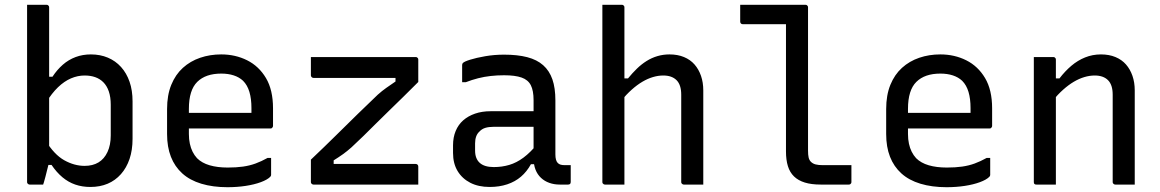

<svg xmlns="http://www.w3.org/2000/svg" viewBox="-20 -770 4840 801"><path d="M160 0Q152 0 142 0Q132 0 122 0Q112 0 104 0Q101 0 98.5 -1.5Q96 -3 94.5 -5Q93 -7 93 -11Q93 -89 93 -166Q93 -243 93 -320.5Q93 -398 93 -475Q93 -552 93 -630Q93 -660 93 -690.5Q93 -721 93 -750Q104 -750 114 -750Q124 -750 134 -750Q144 -750 154 -750Q164 -750 174 -750Q178 -750 180 -748.5Q182 -747 183.5 -745Q185 -743 185 -739Q185 -658 185 -577.5Q185 -497 185 -416.5Q185 -336 185 -255.5Q185 -175 185 -94Q185 -94 182.5 -84Q180 -74 176.5 -60.5Q173 -47 169.5 -32.5Q166 -18 163 -9Q160 0 160 0ZM162 -82 170 -184Q206 -125 248 -101.5Q290 -78 333 -78Q367 -78 391 -92.5Q415 -107 428.5 -136Q442 -165 442 -205V-333Q442 -365 434 -388.5Q426 -412 411 -427Q397 -441 377.5 -448Q358 -455 333 -455Q304 -455 276 -443Q248 -431 222 -406Q196 -381 172 -342V-450H199Q218 -479 242 -500Q266 -521 295.5 -532Q325 -543 359 -543Q398 -543 430 -529.5Q462 -516 485 -490.5Q508 -465 520.5 -429Q533 -393 533 -347V-191Q533 -144 520.5 -107Q508 -70 484.5 -43.5Q461 -17 429 -3.5Q397 10 357 10Q323 10 294 0Q265 -10 240.5 -30.5Q216 -51 195 -82Z M903 -543Q962 -543 1011 -518.5Q1060 -494 1089.5 -444.5Q1119 -395 1119 -318V-245Q1119 -242 1117.5 -239.5Q1116 -237 1114 -235.5Q1112 -234 1108 -234H849Q832 -234 815 -234Q798 -234 782 -234H752L739 -299H1029Q1029 -304 1029 -309Q1029 -314 1029 -319Q1029 -358 1020.5 -386.5Q1012 -415 994 -433Q978 -448 955 -455.5Q932 -463 903 -463Q838 -463 803 -428.5Q768 -394 768 -316V-211Q768 -189 772 -170.5Q776 -152 783.5 -137Q791 -122 802 -110Q822 -90 854.5 -80.5Q887 -71 930 -71Q966 -71 994 -75Q1022 -79 1046.5 -88Q1071 -97 1096 -111H1111Q1111 -93 1111 -75Q1111 -57 1111 -40Q1111 -38 1110 -36Q1109 -34 1107 -32Q1095 -20 1068 -10Q1041 0 1005 5.5Q969 11 929 11Q868 11 820 -3.5Q772 -18 740.5 -46.5Q709 -75 693 -116Q677 -157 677 -211V-315Q677 -373 694.5 -416Q712 -459 743 -487Q774 -515 815 -529Q856 -543 903 -543Z M1277 -532H1714Q1718 -532 1720 -530.5Q1722 -529 1723.5 -527Q1725 -525 1725 -521V-428Q1692 -395 1661.5 -365Q1631 -335 1602.5 -307.5Q1574 -280 1548 -254Q1522 -228 1496.5 -203Q1471 -178 1446 -155Q1428 -139 1410.5 -126.5Q1393 -114 1372 -101V-86Q1400 -86 1428 -86Q1456 -86 1484 -86H1714Q1719 -86 1722 -83Q1725 -80 1725 -75Q1725 -57 1725 -38Q1725 -19 1725 0H1288Q1285 0 1282.5 -1.5Q1280 -3 1278.5 -5Q1277 -7 1277 -11V-104Q1334 -158 1382 -205.5Q1430 -253 1473 -295Q1516 -337 1556 -375Q1574 -391 1591 -403Q1608 -415 1630 -430V-445Q1601 -445 1572 -445Q1543 -445 1514 -445H1288Q1285 -445 1282.5 -446.5Q1280 -448 1278.5 -450.5Q1277 -453 1277 -456Q1277 -475 1277 -494Q1277 -513 1277 -532Z M2297 -351Q2297 -323 2297 -295Q2297 -267 2297 -238.5Q2297 -210 2297 -182Q2297 -154 2297 -126Q2297 -113 2299.5 -104Q2302 -95 2307 -90Q2312 -85 2319 -83Q2326 -81 2336 -81Q2338 -81 2340.5 -81Q2343 -81 2346 -81H2361Q2361 -63 2361 -46Q2361 -29 2361 -11Q2361 -5 2358 -2.5Q2355 0 2350 0Q2345 0 2334.5 0Q2324 0 2315 0Q2292 0 2272 -7Q2252 -14 2237 -28Q2222 -42 2214 -62.5Q2206 -83 2206 -111Q2206 -146 2206 -183.5Q2206 -221 2206 -256Q2206 -272 2206 -288Q2206 -304 2206 -320Q2206 -336 2206 -352Q2206 -392 2194.5 -414.5Q2183 -437 2156 -446.5Q2129 -456 2083 -456Q2054 -456 2027 -453Q2000 -450 1974.5 -443.5Q1949 -437 1923 -427H1908Q1908 -445 1908 -463Q1908 -481 1908 -499Q1908 -502 1909 -504Q1910 -506 1911 -507Q1916 -513 1941.5 -521Q1967 -529 2004.5 -535.5Q2042 -542 2083 -542Q2139 -542 2179.5 -531.5Q2220 -521 2246 -498Q2272 -475 2284.5 -439Q2297 -403 2297 -351ZM1962 -142Q1962 -108 1981.5 -90.5Q2001 -73 2040 -73Q2074 -73 2104.5 -82Q2135 -91 2164 -112.5Q2193 -134 2224 -172V-85H2195Q2178 -54 2153.5 -33Q2129 -12 2096 -1Q2063 10 2023 10Q1976 10 1942 -7.5Q1908 -25 1889 -56.5Q1870 -88 1870 -132V-164Q1870 -197 1881 -223.5Q1892 -250 1912.5 -268Q1933 -286 1962 -296Q1991 -306 2027 -306Q2062 -306 2094.5 -306Q2127 -306 2159 -306Q2191 -306 2224 -306Q2233 -306 2236.5 -295.5Q2240 -285 2241 -270Q2242 -255 2242 -241Q2205 -241 2173.5 -241Q2142 -241 2110 -241Q2078 -241 2040 -241Q2019 -241 2004.5 -236.5Q1990 -232 1980 -221Q1971 -213 1966.5 -200.5Q1962 -188 1962 -172Z M2504 0Q2501 0 2498.5 -1.5Q2496 -3 2494.5 -5Q2493 -7 2493 -11Q2493 -91 2493 -170.5Q2493 -250 2493 -330.5Q2493 -411 2493 -491Q2493 -571 2493 -651Q2493 -683 2493 -708.5Q2493 -734 2493 -750Q2509 -750 2522.5 -750Q2536 -750 2548.5 -750Q2561 -750 2574 -750Q2578 -750 2580 -748.5Q2582 -747 2583.5 -745Q2585 -743 2585 -739Q2585 -647 2585 -554.5Q2585 -462 2585 -369.5Q2585 -277 2585 -184.5Q2585 -92 2585 0Q2571 0 2558 0Q2545 0 2532 0Q2519 0 2504 0ZM2570 -348V-443H2600Q2618 -465 2637 -483.5Q2656 -502 2677.5 -515.5Q2699 -529 2723 -536Q2747 -543 2773 -543Q2807 -543 2833.5 -532Q2860 -521 2877.5 -501Q2895 -481 2904.5 -453.5Q2914 -426 2914 -393Q2914 -345 2914 -297Q2914 -249 2914 -200.5Q2914 -152 2914 -103Q2914 -77 2914 -51.5Q2914 -26 2914 0Q2892 0 2873.5 0Q2855 0 2833 0Q2830 0 2827.5 -1.5Q2825 -3 2823.5 -5Q2822 -7 2822 -11Q2822 -72 2822 -132.5Q2822 -193 2822 -253.5Q2822 -314 2822 -375Q2822 -416 2802.5 -435.5Q2783 -455 2747 -455Q2726 -455 2704 -448.5Q2682 -442 2660 -429Q2638 -416 2615.5 -396Q2593 -376 2570 -348Z M3068 -750Q3095 -750 3122.5 -750Q3150 -750 3177 -750Q3204 -750 3231 -750Q3258 -750 3285 -750Q3312 -750 3340 -750Q3344 -750 3346 -748.5Q3348 -747 3349.5 -745Q3351 -743 3351 -739Q3351 -693 3351 -633Q3351 -573 3351 -506.5Q3351 -440 3351 -374Q3351 -308 3351 -248Q3351 -188 3351 -142Q3351 -124 3353.5 -113Q3356 -102 3363 -95Q3371 -87 3383 -84Q3395 -81 3412 -81Q3430 -81 3447.5 -81Q3465 -81 3482.5 -81Q3500 -81 3517 -81H3532Q3532 -64 3532 -46.5Q3532 -29 3532 -11Q3532 -7 3530.5 -5Q3529 -3 3527 -1.5Q3525 0 3521 0Q3510 0 3489.5 0Q3469 0 3446.5 0Q3424 0 3404 0Q3365 0 3337.5 -8.5Q3310 -17 3292.5 -34Q3275 -51 3267 -77Q3259 -103 3259 -138Q3259 -178 3259 -231.5Q3259 -285 3259 -344Q3259 -403 3259 -462.5Q3259 -522 3259 -575.5Q3259 -629 3259 -669H3245Q3218 -669 3190 -669Q3162 -669 3134 -669Q3106 -669 3079 -669Q3074 -669 3071 -672Q3068 -675 3068 -680Q3068 -697 3068 -714.5Q3068 -732 3068 -750Z M3903 -543Q3962 -543 4011 -518.5Q4060 -494 4089.5 -444.5Q4119 -395 4119 -318V-245Q4119 -242 4117.5 -239.5Q4116 -237 4114 -235.5Q4112 -234 4108 -234H3849Q3832 -234 3815 -234Q3798 -234 3782 -234H3752L3739 -299H4029Q4029 -304 4029 -309Q4029 -314 4029 -319Q4029 -358 4020.5 -386.5Q4012 -415 3994 -433Q3978 -448 3955 -455.5Q3932 -463 3903 -463Q3838 -463 3803 -428.5Q3768 -394 3768 -316V-211Q3768 -189 3772 -170.5Q3776 -152 3783.5 -137Q3791 -122 3802 -110Q3822 -90 3854.5 -80.5Q3887 -71 3930 -71Q3966 -71 3994 -75Q4022 -79 4046.5 -88Q4071 -97 4096 -111H4111Q4111 -93 4111 -75Q4111 -57 4111 -40Q4111 -38 4110 -36Q4109 -34 4107 -32Q4095 -20 4068 -10Q4041 0 4005 5.5Q3969 11 3929 11Q3868 11 3820 -3.5Q3772 -18 3740.5 -46.5Q3709 -75 3693 -116Q3677 -157 3677 -211V-315Q3677 -373 3694.5 -416Q3712 -459 3743 -487Q3774 -515 3815 -529Q3856 -543 3903 -543Z M4714 0Q4692 0 4673.5 0Q4655 0 4633 0Q4630 0 4627.5 -1.5Q4625 -3 4623.5 -5Q4622 -7 4622 -11Q4622 -72 4622 -132.5Q4622 -193 4622 -253.5Q4622 -314 4622 -375Q4622 -416 4602.5 -435.5Q4583 -455 4547 -455Q4526 -455 4504 -448.5Q4482 -442 4460 -429Q4438 -416 4415.5 -396Q4393 -376 4370 -348V-443H4400Q4423 -473 4449.5 -495.5Q4476 -518 4507 -530.5Q4538 -543 4573 -543Q4607 -543 4633.5 -532Q4660 -521 4677.5 -501Q4695 -481 4704.5 -453.5Q4714 -426 4714 -393Q4714 -345 4714 -297Q4714 -249 4714 -200.5Q4714 -152 4714 -103Q4714 -77 4714 -51.5Q4714 -26 4714 0ZM4385 0Q4371 0 4358 0Q4345 0 4332 0Q4319 0 4304 0Q4301 0 4299 -0.5Q4297 -1 4295.5 -2.5Q4294 -4 4293.5 -6Q4293 -8 4293 -11Q4293 -64 4293 -117Q4293 -170 4293 -222Q4293 -274 4293 -327Q4293 -380 4293 -433Q4293 -465 4293 -490.5Q4293 -516 4293 -532Q4309 -532 4322.5 -532Q4336 -532 4348.5 -532Q4361 -532 4374 -532Q4378 -532 4380 -530.5Q4382 -529 4383.5 -527Q4385 -525 4385 -521Q4385 -435 4385 -348Q4385 -261 4385 -174Q4385 -87 4385 0Z"/></svg>

Font: Rec Mono Linear
Style: Regular
Weight: 400
Monospace: yes
Version: Version 1.085; ttfautohint (v1.8.4.7-5d5b)